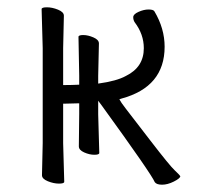

<svg xmlns="http://www.w3.org/2000/svg" viewBox="-20 -498 554 526"><path d="M404 1Q395 -21 258 -210L249 -222V-185L252 -79Q252 -74 238.5 -74Q225 -74 210.5 -80.5Q196 -87 196 -97L197 -186V-215Q173 -214 158 -214H153V-106L156 0Q156 5 141.5 5Q127 5 111 -1.5Q95 -8 95 -18L97 -106V-366L94 -473Q94 -478 108.5 -478Q123 -478 139 -471.5Q155 -465 155 -455L153 -366V-265H158Q176 -265 197 -266V-291L195 -397Q195 -402 208 -402Q221 -402 236 -395.5Q251 -389 251 -379L249 -290V-269Q300 -276 325 -290Q374 -314 374 -366Q374 -404 349 -437Q345 -443 345 -451Q345 -459 359.5 -465.5Q374 -472 387 -472Q400 -472 403 -467Q431 -420 431 -370Q431 -260 313 -228L307 -226Q311 -218 324.5 -200.5Q338 -183 391.5 -113.5Q445 -44 458.5 -31.5Q472 -19 474 -15Q473 -9 456 -0.5Q439 8 424 8Q409 8 404 1Z"/></svg>

Font: LXGW WenKai TC Light
Style: Regular
Weight: 300
Designer: LXGW / Fontworks Inc.
Foundry: LXGW / Fontworks Inc.
Version: Version 1.330